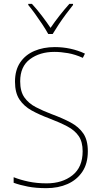

<svg xmlns="http://www.w3.org/2000/svg" viewBox="-20 -969 527 999"><path d="M437 -182Q437 -118 408.5 -75.5Q380 -33 331.5 -11.5Q283 10 221 10Q167 10 125.5 2Q84 -6 51 -18V-47Q86 -33 129 -24Q172 -15 223 -15Q304 -15 357 -57Q410 -99 410 -182Q410 -231 389.5 -261Q369 -291 330 -311.5Q291 -332 236 -353Q185 -372 145 -394Q105 -416 81.5 -451Q58 -486 58 -544Q58 -604 85 -644Q112 -684 159 -704Q206 -724 265 -724Q349 -724 422 -690L411 -668Q371 -686 333.5 -692.5Q296 -699 263 -699Q187 -699 136 -661Q85 -623 85 -546Q85 -493 107 -462Q129 -431 166.5 -411.5Q204 -392 249 -375Q306 -354 348 -331.5Q390 -309 413.5 -274.5Q437 -240 437 -182ZM231 -792Q219 -814 200.5 -842Q182 -870 162.5 -897Q143 -924 127 -943V-949H146Q171 -922 197 -888Q223 -854 243 -824Q286 -887 341 -949H360V-943Q343 -922 323 -895Q303 -868 285 -841Q267 -814 254 -792Z"/></svg>

Font: Noto Sans Lao UI SemCond Thin
Style: Regular
Weight: 100
Width: 4
Designer: Monotype Design Team
Foundry: Monotype Imaging Inc.
Version: Version 2.000; ttfautohint (v1.8.4.7-5d5b)